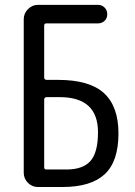

<svg xmlns="http://www.w3.org/2000/svg" viewBox="-20 -750 540 770"><path d="M157.2 -350.6V-79.1Q157.2 -70.3 166 -70.3H247.1Q312.5 -70.3 342.8 -104.5Q373 -138.7 373 -219.7Q373 -359.4 221.7 -360.4H166Q157.2 -359.4 157.2 -350.6ZM131.8 0Q108.4 0 91.8 -17.1Q75.2 -34.2 75.2 -56.6V-672.9Q75.2 -696.3 92.3 -713.4Q109.4 -730.5 131.8 -730.5H373Q388.7 -730.5 399.4 -719.7Q410.2 -709 410.2 -692.9Q410.2 -676.8 399.4 -666.5Q388.7 -656.2 373 -656.2H166Q157.2 -656.2 157.2 -647.5V-439.5Q157.2 -430.7 166 -429.7H211.9Q338.9 -429.7 397 -376.5Q455.1 -323.2 455.1 -214.8Q455.1 -102.5 399.9 -51.3Q344.7 0 230.5 0Z"/></svg>

Font: Rounded Mgen+ 2m regular
Style: Regular
Weight: 400
Designer: [Source Han Sans]
Ryoko NISHIZUKA  (kana & ideographs); Paul D. Hunt (Latin, Greek & Cyrillic); Wenlong ZHANG  (bopomofo
Version: Version 1.059.20150602